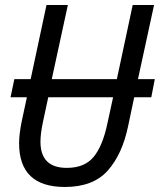

<svg xmlns="http://www.w3.org/2000/svg" viewBox="-20 -734 636 764"><path d="M238 10Q351 10 409 -55.5Q467 -121 490 -233L514 -347H582L596 -419H529L593 -714H508L445 -419H186L250 -714H165L102 -419H37L22 -347H87L67 -254Q56 -201 56 -164Q56 10 238 10ZM246 -66Q141 -66 141 -170Q141 -202 151 -249L172 -347H430L407 -241Q388 -152 352 -109Q316 -66 246 -66Z"/></svg>

Font: Noto Sans UI SemiCondensed
Style: Italic
Weight: 400
Width: 4
Italic angle: -12°
Designer: Monotype Design Team
Foundry: Monotype Imaging Inc.
Version: Version 1.901